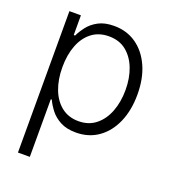

<svg xmlns="http://www.w3.org/2000/svg" viewBox="-138 -653 844 957"><g transform="rotate(20 284.0 -174.5)"><path d="M67.9 204.1V-545.9H128.9V-441.4H136.2Q147.5 -465.8 167.5 -491.7Q187.5 -517.6 220.7 -535.4Q253.9 -553.2 303.7 -553.2Q371.1 -553.2 421.6 -517.8Q472.2 -482.4 500.5 -418.9Q528.8 -355.5 528.8 -271.5Q528.8 -187 500.7 -123Q472.7 -59.1 422.1 -23.7Q371.6 11.7 304.2 11.7Q254.9 11.7 221.4 -6.1Q188 -23.9 167.7 -50.3Q147.5 -76.7 136.2 -101.6H130.9V204.1ZM297.4 -45.9Q351.1 -45.9 388.7 -76.2Q426.3 -106.4 445.8 -157.7Q465.3 -209 465.3 -272Q465.3 -335 445.8 -385.5Q426.3 -436 389.2 -465.8Q352.1 -495.6 297.4 -495.6Q243.7 -495.6 206.5 -467Q169.4 -438.5 149.9 -388.2Q130.4 -337.9 130.4 -272Q130.4 -206.5 149.9 -155.5Q169.4 -104.5 206.8 -75.2Q244.1 -45.9 297.4 -45.9Z"/></g></svg>

Font: Inter Tight Light
Style: Regular
Weight: 300
Designer: Rasmus Andersson
Foundry: rsms
Version: Version 3.004